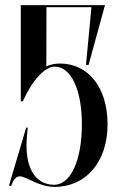

<svg xmlns="http://www.w3.org/2000/svg" viewBox="-20 -720 454 748"><path d="M213.5 -472.5C193.5 -472.5 175.6 -468.4 160.5 -461.1L161 -692H336.2L315 -467H325L389 -700H61V-325.5H69C105 -406.5 154.5 -460.5 193 -460.5C256.5 -460.5 299 -370.5 299 -236C299 -96 256 -1.5 192 0C111.5 0 74.5 -76 85 -190L88 -223H82L15 3L23 5C33 -21 42 -33 58 -33C81 -33 131 8 192 8C316 8 399 -89.5 399 -236C399 -378 325 -472.5 213.5 -472.5Z"/></svg>

Font: Picaflor 48 pt
Style: Regular
Weight: 400
Designer: Ariel Martín Pérez
Foundry: Tunera Type Foundry
Version: Version 1.000;hotconv 1.0.109;makeotfexe 2.5.65596